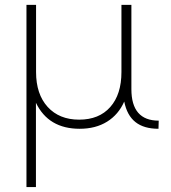

<svg xmlns="http://www.w3.org/2000/svg" viewBox="-20 -508 686 772"><path d="M617.2 9.8Q558.6 9.8 524.7 -17.1Q490.7 -43.9 479.5 -99.6Q456.5 -47.4 410.6 -18.8Q364.7 9.8 300.3 9.8Q174.8 9.8 124.5 -94.7V244.1H86.4V-488.3H125V-218.3Q125 -129.4 171.6 -78.1Q218.3 -26.9 298.3 -26.9Q378.4 -26.9 423.3 -77.6Q468.3 -128.4 468.3 -218.3V-488.3H508.3V-149.4Q508.3 -22.9 618.2 -22.9Z"/></svg>

Font: Kumbh Sans ExtraLight
Style: Regular
Weight: 250
Version: Version 1.005